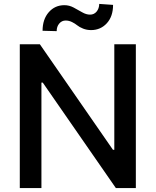

<svg xmlns="http://www.w3.org/2000/svg" viewBox="-20 -951 787 971"><path d="M266.6 -793.5 195.3 -795.4Q195.3 -853.5 226.6 -889.2Q257.8 -924.8 305.7 -924.8Q330.1 -924.8 352.5 -912.8Q375 -900.9 395.5 -888.9Q416 -877 435.5 -877Q455.6 -877 468.5 -892.3Q481.4 -907.7 481.9 -931.2L551.8 -926.3Q551.8 -868.2 520.5 -833.7Q489.3 -799.3 441.4 -798.8Q418.9 -798.8 400.1 -806.4Q381.3 -814 370.4 -823Q359.4 -832 344 -839.6Q328.6 -847.2 312 -847.2Q292.5 -847.2 279.5 -831.8Q266.6 -816.4 266.6 -793.5ZM667 -727.1V0H565.9L196.3 -533.2H189.5V0H80.1V-727.1H181.6L551.3 -193.4H558.1V-727.1Z"/></svg>

Font: Interop Med
Style: Regular
Weight: 500
Designer: Rasmus Andersson, Google, Jang Haemin
Foundry: jhaemin
Version: Version 1.007